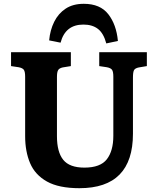

<svg xmlns="http://www.w3.org/2000/svg" viewBox="-20 -974 827 1008"><path d="M397 14Q289 14 226.5 -21Q164 -56 138 -117.5Q112 -179 112 -259V-571Q112 -597 105.5 -607Q99 -617 78 -621L38 -627V-700H352V-627L309 -620Q291 -616 285 -605.5Q279 -595 279 -570V-259Q279 -176 312 -135Q345 -94 423 -94Q507 -94 541 -138Q575 -182 575 -261V-571Q575 -597 568.5 -607Q562 -617 541 -621L501 -627V-700H751V-627L709 -620Q689 -616 683.5 -605.5Q678 -595 678 -567V-272Q678 14 397 14ZM420 -954Q506 -954 548.5 -899.5Q591 -845 599 -759L538 -746Q524 -799 494.5 -822Q465 -845 418 -845Q323 -845 298 -750L238 -762Q243 -816 264.5 -859.5Q286 -903 324.5 -928.5Q363 -954 420 -954Z"/></svg>

Font: Literata
Style: Bold
Weight: 700
Designer: Latin by Veronika Burian and Jose Scaglione. Greek by Irene Vlachou. Cyrillic by Vera Evstafieva.
Foundry: TypeTogether
Version: Version 3.103; ttfautohint (v1.8.4.7-5d5b);gftools[0.9.29]